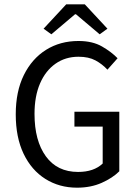

<svg xmlns="http://www.w3.org/2000/svg" viewBox="-20 -858 640 890"><path d="M337 12Q255 12 190.5 -28.5Q126 -69 89.5 -145Q53 -221 53 -328Q53 -434 90.5 -510Q128 -586 193.5 -627Q259 -668 344 -668Q409 -668 453 -642.5Q497 -617 525 -588L478 -535Q454 -561 422.5 -578Q391 -595 344 -595Q283 -595 237 -562.5Q191 -530 165.5 -471Q140 -412 140 -330Q140 -206 192.5 -133.5Q245 -61 342 -61Q415 -61 456 -100V-271H325V-340H533V-64Q502 -33 451.5 -10.5Q401 12 337 12ZM218 -699 182 -725 287 -838H373L478 -725L442 -699L332 -792H328Z"/></svg>

Font: SauceCodePro NFM
Style: Regular
Weight: 400
Monospace: yes
Designer: Paul D. Hunt, Teo Tuominen
Foundry: Adobe
Version: Version 2.042;hotconv 1.1.0;makeotfexe 2.6.0;Nerd Fonts 3.3.